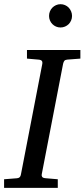

<svg xmlns="http://www.w3.org/2000/svg" viewBox="-35 -914 411 934"><path d="M292 -624Q282.2 -623 278.3 -618.4Q274.4 -613.8 272 -604L168 -65.9Q166.5 -58.6 170.4 -53.2Q174.3 -47.9 188 -46.9L246.1 -42V0H-15.1V-42L47.9 -46.9Q57.1 -47.9 61.3 -52.5Q65.4 -57.1 66.9 -65.9L170.9 -604Q172.4 -612.3 168.5 -617.7Q164.6 -623 151.9 -624L96.2 -628.9V-670.9H356V-628.9ZM315.4 -836.4Q315.4 -824.7 311 -814.5Q306.6 -804.2 299.1 -796.6Q291.5 -789.1 281.2 -784.7Q271 -780.3 259.3 -780.3Q247.6 -780.3 237.5 -784.7Q227.5 -789.1 220 -796.6Q212.4 -804.2 208 -814.5Q203.6 -824.7 203.6 -836.4Q203.6 -848.1 207.8 -858.4Q211.9 -868.7 219.5 -876.5Q227.1 -884.3 237.3 -888.9Q247.6 -893.6 259.3 -893.6Q271 -893.6 281.2 -889.2Q291.5 -884.8 299.1 -877Q306.6 -869.1 311 -858.6Q315.4 -848.1 315.4 -836.4Z"/></svg>

Font: Charis SIL Afr
Style: Italic
Weight: 400
Italic angle: -11°
Foundry: SIL International
Version: Version 5.000